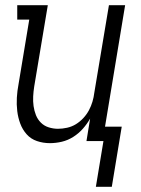

<svg xmlns="http://www.w3.org/2000/svg" viewBox="-20 -540 540 735"><path d="M347 175 376 0H311L325 -86Q313 -65 297 -47Q281 -29 260.5 -16Q240 -3 217 2.5Q194 8 171 8Q145 8 121.5 0Q98 -8 82 -26Q66 -44 57.5 -67Q49 -90 46 -115Q43 -140 44.5 -166Q46 -192 51 -218L92 -465H46V-520H163L111 -209Q108 -190 107 -171Q106 -152 108.5 -134Q111 -116 117.5 -99.5Q124 -83 136.5 -70.5Q149 -58 166.5 -52.5Q184 -47 202 -47Q219 -47 237 -51Q255 -55 270.5 -64.5Q286 -74 299 -88Q312 -102 320.5 -118Q329 -134 334 -151Q339 -168 341 -185L397 -520H459L382 -55H446L408 175Z"/></svg>

Font: Iosevka Curly Slab Light
Style: Italic
Weight: 300
Italic angle: -9°
Monospace: yes
Designer: Belleve Invis
Foundry: Belleve Invis
Version: Version 22.1.2; ttfautohint (v1.8.4)